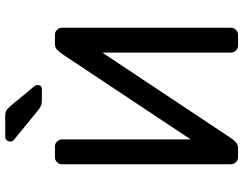

<svg xmlns="http://www.w3.org/2000/svg" viewBox="-118 -812 930 734"><g transform="rotate(-90 347.0 -445.0)"><path d="M389 -766Q389 -750 373 -750H331Q317 -750 308.5 -754Q300 -758 289 -767L178 -858Q173 -863 173 -870Q173 -879 178 -884.5Q183 -890 192 -890H271Q283 -890 290 -886.5Q297 -883 308 -871L384 -779Q389 -774 389 -766ZM113 0Q102 0 94 -8Q86 -16 86 -27V-673Q86 -684 94 -692Q102 -700 113 -700H154Q165 -700 173 -692Q181 -684 181 -673V-181L506 -670Q515 -684 524 -692Q533 -700 546 -700H581Q592 -700 600 -692Q608 -684 608 -673V-27Q608 -16 600 -8Q592 0 581 0H540Q529 0 521 -8Q513 -16 513 -27V-519L188 -30Q179 -16 170 -8Q161 0 148 0Z"/></g></svg>

Font: Rubik
Style: Regular
Weight: 400
Designer: Hubert & Fischer
Foundry: Hubert & Fischer
Version: Version 1.100